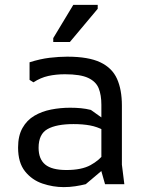

<svg xmlns="http://www.w3.org/2000/svg" viewBox="-20 -754 585 786"><path d="M410 0 395 -53V-325Q395 -365 384 -392.5Q373 -420 341 -435Q309 -450 246 -450Q209 -450 177.5 -443Q146 -436 117 -417L101 -427V-499Q145 -513 183.5 -517.5Q222 -522 255 -522Q342 -522 390.5 -499Q439 -476 459 -431.5Q479 -387 479 -322V-80L489 0ZM241 12Q197 12 154 -2.5Q111 -17 82.5 -52.5Q54 -88 54 -150Q54 -198 72 -230Q90 -262 120.5 -280Q151 -298 189 -305.5Q227 -313 267 -313Q291 -313 311.5 -311Q332 -309 352 -304L404 -267V-221Q378 -235 348.5 -240.5Q319 -246 281 -246Q211 -246 174.5 -225.5Q138 -205 138 -149Q138 -103 165 -80.5Q192 -58 252 -58Q314 -58 350.5 -78Q387 -98 407 -126L427 -81L331 0Q311 5 288 8.5Q265 12 241 12ZM266 -582H198V-598L280 -734H380V-718Z"/></svg>

Font: AR One Sans
Style: Regular
Weight: 400
Designer: Niteesh Yadav
Foundry: Niteesh Yadav
Version: Version 1.001;gftools[0.9.33]